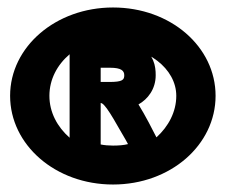

<svg xmlns="http://www.w3.org/2000/svg" viewBox="-20 -482 602 513"><path d="M7 -226C7 -95 128 11 282 11C436 11 556 -95 556 -226C556 -357 436 -462 282 -462C129 -462 7 -357 7 -226ZM112 -226C112 -270 133 -309 166 -337V-114C133 -143 112 -182 112 -226ZM247 -380C258 -366 269 -358 282 -358C373 -358 451 -299 451 -226C451 -183 430 -144 398 -115C389 -133 368 -174 350 -203C375 -217 396 -244 396 -281C396 -293 395 -307 389 -321C371 -361 331 -380 280 -380ZM249 -96V-207C250 -207 251 -206 252 -206C266 -200 300 -134 316 -108L322 -97C311 -94 296 -93 282 -93C270 -93 259 -94 249 -96ZM249 -263V-301H274C304 -301 312 -293 312 -281C312 -269 308 -263 272 -263Z"/></svg>

Font: Charger Pro
Style: UltraExt
Weight: 900
Designer: Jasper
Foundry: Cannot Into Space Fonts
Version: Version 1.09